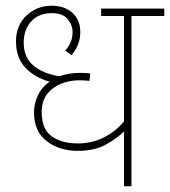

<svg xmlns="http://www.w3.org/2000/svg" viewBox="-20 -652 595 672"><path d="M555 -596H440V0H414V-192Q390 -168 350.5 -146Q311 -124 252 -124Q188 -124 143.5 -158Q99 -192 99 -259Q99 -289 112.5 -318Q126 -347 154 -366Q100 -381 68 -416Q36 -451 36 -507Q36 -563 72.5 -597.5Q109 -632 161 -632Q205 -632 233 -607.5Q261 -583 261 -540Q261 -494 230 -459L208 -475Q234 -502 234 -540Q234 -564 217 -585Q200 -606 161 -606Q116 -606 89.5 -577.5Q63 -549 63 -502Q63 -451 97 -422.5Q131 -394 188 -385Q222 -397 260 -397Q270 -397 279 -396.5Q288 -396 296 -395L293 -369Q286 -370 275.5 -370.5Q265 -371 258 -371Q225 -371 195 -359.5Q165 -348 145.5 -323.5Q126 -299 126 -260Q126 -199 161.5 -174.5Q197 -150 252 -150Q302 -150 343.5 -171Q385 -192 414 -227V-596H334V-622H555Z"/></svg>

Font: Noto Sans Devanagari Thin
Style: Regular
Weight: 100
Designer: Jelle Bosma - Monotype Design Team
Foundry: Monotype Imaging Inc.
Version: Version 2.004; ttfautohint (v1.8.4.7-5d5b)